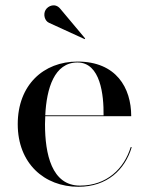

<svg xmlns="http://www.w3.org/2000/svg" viewBox="-20 -706 566 736"><path d="M168 -618.5 304.5 -556 306.5 -558.5 210.5 -673C191.5 -695.5 164 -684 154.5 -667.5C145 -651 151 -626 168 -618.5ZM485 -142H481C456 -60 389.5 5.5 286.5 5.5C178 5.5 152.5 -116 152.5 -230C152.5 -240 153 -250 153.5 -260.5H483C483 -369.5 425.5 -470 277 -470C146.5 -470 48 -380 48 -230C48 -80 149.5 10 280.5 10C391 10 459 -55.5 485 -142ZM277 -466.5C365.5 -466.5 378 -341 377 -264H153.5C158.5 -367 188 -466.5 277 -466.5Z"/></svg>

Font: Bodoni* 48pt
Style: Regular
Weight: 400
Version: Version 2.3